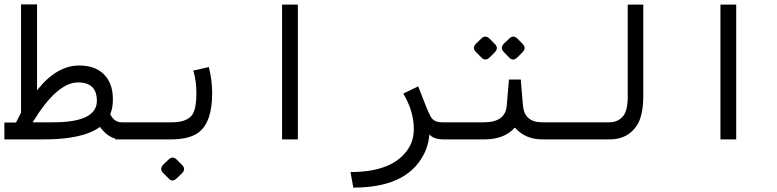

<svg xmlns="http://www.w3.org/2000/svg" viewBox="-26 -636 3546 876"><path d="M477 -115Q495 -78 529 -78H531V0H526Q472 0 430 -57Q353 0 175 0H-6V-77H47Q59 -99 70 -122V-616H143V-224Q233 -338 336 -337Q406 -337 446 -299Q490 -257 489 -180Q489 -144 477 -115ZM123 -78H217Q416 -78 416 -176Q416 -260 330 -260Q234 -260 123 -78Z M757 -78Q821 -78 847 -107Q870 -132 870 -212Q870 -267 856 -314L927 -330Q942 -269 942 -211Q942 -81 883 -34Q841 0 753 0H500V-78ZM780.8 92.6 804.3 116.2Q823.6 135.4 804.3 154.7L779.7 178.2Q760.4 196.4 744.4 179.3L719.8 154.7Q699.5 135.4 718.7 115.1L742.3 92.6Q761.5 73.4 780.8 92.6Z M1261 -615H1333V0H1261Z M1918 -150Q1931 -118 1939 -104Q1953 -78 1991 -78H2016V0H1999Q1952 0 1933 -23Q1929 31 1904 75Q1825 220 1586 220L1573 149Q1771 149 1839 39Q1863 0 1862 -51Q1861 -130 1814 -209L1882 -242Z M2322 -53Q2275 0 2183 0H2000V-78H2182Q2280 -78 2286 -154L2296 -273H2350L2360 -154Q2367 -78 2448 -78H2521V0H2449Q2371 0 2324 -53H2323ZM2335.1 -459.4 2358.6 -435.8Q2376.8 -416.6 2357.6 -397.3L2334 -373.8Q2314.8 -355.6 2297.7 -372.7L2274.1 -397.3Q2253.8 -416.6 2273 -436.9L2296.6 -459.4Q2315.8 -478.6 2335.1 -459.4ZM2207.8 -459.4 2231.3 -435.8Q2250.6 -416.6 2231.3 -397.3L2207.8 -373.8Q2188.5 -355.6 2171.4 -372.7L2146.8 -397.3Q2126.5 -416.6 2145.7 -436.9L2169.3 -459.4Q2188.5 -478.6 2207.8 -459.4Z M2909 -200Q2909 -112 2882 -67Q2840 0 2756 0H2493V-78H2753Q2793 -78 2816 -105Q2838 -131 2838 -194V-615H2909Z M3261 -615H3333V0H3261Z"/></svg>

Font: Vazir Code
Style: Code
Weight: 400
Foundry: DejaVu fonts team - Redesigned by Saber Rastikerdar
Version: Version 1.1.2